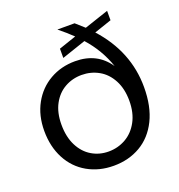

<svg xmlns="http://www.w3.org/2000/svg" viewBox="-135 -855 908 976"><g transform="rotate(-20 319.0 -367.0)"><path d="M458 -660Q596 -507 596 -315Q596 -210 560 -137.5Q524 -65 460.5 -28Q397 9 316 9Q237 9 174.5 -26.5Q112 -62 77.5 -127.5Q43 -193 43 -278Q43 -361 78 -424.5Q113 -488 174 -523Q235 -558 311 -558Q430 -558 492 -466Q460 -561 391 -638L261 -594V-644L355 -676Q323 -707 282 -740H375Q415 -705 421 -699L552 -743V-692ZM316 -68Q366 -68 408.5 -92Q451 -116 476.5 -163Q502 -210 502 -275Q502 -340 477 -387Q452 -434 410 -457.5Q368 -481 318 -481Q268 -481 226.5 -457.5Q185 -434 160.5 -388.5Q136 -343 136 -278Q136 -212 160 -164.5Q184 -117 225 -92.5Q266 -68 316 -68Z"/></g></svg>

Font: DVN-Poppins
Style: Regular
Weight: 400
Designer: Ninad Kale (Devanagari), Jonny Pinhorn (Latin)
Foundry: Indian Type Foundry
Version: 4.004